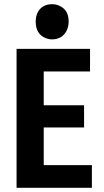

<svg xmlns="http://www.w3.org/2000/svg" viewBox="-20 -891 495 911"><path d="M416 -107.4H187.5V-286.1H378.9V-391.6H187.5V-551.8H407.2V-659.2H58.6V0H416ZM226.6 -704.1Q274.4 -704.1 295.9 -745.1Q305.7 -764.6 305.7 -789.1Q305.7 -846.7 257.8 -865.2Q243.2 -871.1 227.5 -871.1Q178.7 -871.1 158.2 -831.1Q149.4 -811.5 149.4 -789.1Q149.4 -728.5 197.3 -710Q211.9 -704.1 226.6 -704.1Z"/></svg>

Font: Yaldevi Colombo
Style: Bold
Weight: 700
Designer: Sol Matas, Denzil Rajitha, Kosala Senevirathne and Pathum Egodawatta
Foundry: Mooniak
Version: Version 1.020 ; ttfautohint (v1.6)